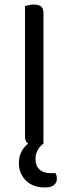

<svg xmlns="http://www.w3.org/2000/svg" viewBox="-20 -633 302 844"><path d="M114 -9 171 -2Q136 25 136 66Q136 96 153.5 112Q171 128 200 128H224Q230 138 230 153Q230 169 218 180Q206 191 176 191Q125 191 94 160.5Q63 130 63 84Q63 54 76 30.5Q89 7 114 -9ZM90 -363H171V-2Q166 0 156 2.5Q146 5 134 5Q112 5 101 -4Q90 -13 90 -32ZM171 -296H90V-606Q95 -608 105.5 -610.5Q116 -613 128 -613Q150 -613 160.5 -604.5Q171 -596 171 -576Z"/></svg>

Font: Baloo Paaji 2
Style: Regular
Weight: 400
Designer: Shuchita Grover, Noopur Datye and Ek Type
Foundry: Ek Type
Version: Version 1.700